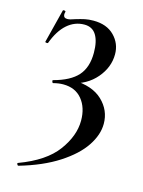

<svg xmlns="http://www.w3.org/2000/svg" viewBox="-106 -473 605 811"><g transform="rotate(15 196.0 -67.0)"><path d="M51 264Q164 222 213 155.5Q262 89 262 23Q262 -34 232.5 -70Q203 -106 150 -106Q130 -106 107 -100Q104 -99 102 -105Q100 -111 103 -112Q175 -131 207.5 -167.5Q240 -204 240 -268Q240 -318 223 -345.5Q206 -373 171 -373Q129 -373 96 -344Q63 -315 42 -258Q41 -257 38 -257Q29 -257 30 -261L67 -407Q69 -409 71 -409Q74 -409 77 -407.5Q80 -406 79 -405Q77 -397 77 -394Q77 -377 94 -377Q106 -377 127 -385Q150 -392 166.5 -395.5Q183 -399 204 -399Q262 -399 295 -365.5Q328 -332 328 -285Q328 -228 287.5 -180.5Q247 -133 179 -119L185 -134Q270 -132 314 -90Q358 -48 358 11Q358 59 325 108.5Q292 158 224 202Q156 246 56 275Q52 276 49.5 270.5Q47 265 51 264Z"/></g></svg>

Font: Cormorant Garamond SemiBold
Style: Regular
Weight: 600
Designer: Christian Thalmann (Catharsis Fonts)
Foundry: Catharsis Fonts
Version: Version 4.000